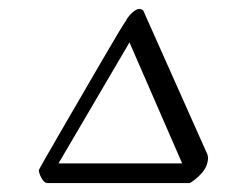

<svg xmlns="http://www.w3.org/2000/svg" viewBox="-20 -401 533 430"><path d="M87 9Q79 9 73 -2Q67 -13 67 -20Q67 -21 81 -45.5Q95 -70 117 -108Q139 -146 163.5 -188Q188 -230 210 -268Q232 -306 246.5 -330Q261 -354 262 -354Q265 -362 275 -371.5Q285 -381 292 -381Q297 -381 301 -377L445 -54L446 -47Q445 -28 432 -13.5Q419 1 405 9ZM111 -35H388L270 -306Z"/></svg>

Font: Birthstone
Style: Regular
Weight: 400
Designer: Robert E. Leuschke
Foundry: Robert E. Leuschke
Version: Version 1.013; ttfautohint (v1.8.3)